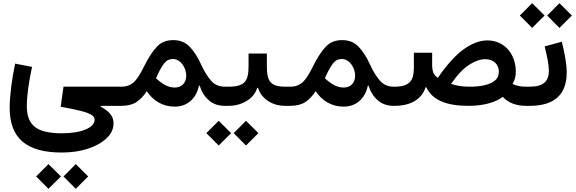

<svg xmlns="http://www.w3.org/2000/svg" viewBox="-20 -661 3598 1199"><path d="M282.7 518.1 360.4 440.9 282.7 363.8 205.6 440.9ZM453.1 518.1 530.8 440.9 453.1 363.8 376.5 440.9ZM608.9 0H737.3V-119.6H376.5L358.9 5.4C415 15.6 458 24.4 488.8 32.7C549.8 48.8 570.8 64 570.8 86.9C570.8 111.8 551.8 131.8 513.7 147.9C475.6 163.6 426.3 171.4 365.7 171.4C288.1 171.4 232.4 158.2 198.7 132.3C164.6 106 147.5 63 147.5 3.9C147.5 -60.5 158.2 -143.1 180.2 -243.2L74.7 -263.7C52.7 -159.7 40.5 -62 40.5 12.7C40.5 202.1 145 291.5 365.2 291.5C425.8 291.5 480.5 283.7 529.3 267.6C578.1 251.5 617.2 229.5 646 202.1C674.8 174.3 689 144 689 110.4C689 65.9 667.5 38.1 608.9 4.9Z M737.3 -119.6C725.1 -119.6 719.2 -99.6 719.2 -60.1C719.2 -20 725.1 0 737.3 0C776.4 0 807.6 -7.8 831.5 -23.4C855.5 -39.1 877 -61.5 896.5 -91.3C937 -31.2 996.6 4.9 1071.3 4.9C1147.5 4.9 1205.1 -43 1222.2 -125.5L1227.1 -126C1238.3 -88.4 1257.3 -58.1 1283.7 -35.2C1310.1 -11.7 1343.8 0 1384.8 0H1385.3V-119.6H1384.8C1348.1 -119.6 1319.3 -132.3 1297.9 -157.2C1276.4 -182.1 1255.9 -214.8 1236.8 -256.3C1215.8 -302.7 1192.4 -339.8 1165.5 -368.2C1138.7 -396.5 1104.5 -410.6 1062 -410.6C1019.5 -410.6 985.4 -397 960 -369.6C934.1 -342.3 908.7 -303.7 883.8 -254.4C840.8 -168.5 812.5 -119.6 737.3 -119.6ZM966.8 -199.7C979 -226.1 992.2 -248 1005.9 -266.1C1019 -283.7 1037.6 -292.5 1060.5 -292.5C1107.9 -292.5 1143.1 -237.3 1143.1 -189C1143.1 -144 1115.2 -114.3 1071.8 -114.3C1030.3 -114.3 994.6 -134.8 954.1 -172.4Z M1646.5 -326.7H1532.2V-250.5C1532.2 -158.2 1513.2 -119.6 1406.2 -119.6H1385.3C1373 -119.6 1367.2 -99.6 1367.2 -60.1C1367.2 -20 1373 0 1385.3 0H1406.2C1447.8 0 1485.4 -9.8 1519 -29.8C1552.7 -49.8 1575.2 -77.1 1586.4 -112.8H1591.3C1602.5 -77.1 1624 -49.8 1654.8 -29.8C1685.5 -9.8 1721.7 0 1763.2 0H1792V-119.6H1764.6C1663.6 -119.6 1646.5 -157.2 1646.5 -250.5ZM1345.7 247.6 1423.3 170.4 1345.7 93.3 1268.6 170.4ZM1516.1 247.6 1593.8 170.4 1516.1 93.3 1439.5 170.4Z M1792 -119.6C1779.8 -119.6 1773.9 -99.6 1773.9 -60.1C1773.9 -20 1779.8 0 1792 0C1831.1 0 1862.3 -7.8 1886.2 -23.4C1910.2 -39.1 1931.6 -61.5 1951.2 -91.3C1991.7 -31.2 2051.3 4.9 2126 4.9C2202.1 4.9 2259.8 -43 2276.9 -125.5L2281.7 -126C2293 -88.4 2312 -58.1 2338.4 -35.2C2364.7 -11.7 2398.4 0 2439.5 0H2439.9V-119.6H2439.5C2402.8 -119.6 2374 -132.3 2352.5 -157.2C2331.1 -182.1 2310.5 -214.8 2291.5 -256.3C2270.5 -302.7 2247.1 -339.8 2220.2 -368.2C2193.4 -396.5 2159.2 -410.6 2116.7 -410.6C2074.2 -410.6 2040 -397 2014.6 -369.6C1988.8 -342.3 1963.4 -303.7 1938.5 -254.4C1895.5 -168.5 1867.2 -119.6 1792 -119.6ZM2021.5 -199.7C2033.7 -226.1 2046.9 -248 2060.5 -266.1C2073.7 -283.7 2092.3 -292.5 2115.2 -292.5C2162.6 -292.5 2197.8 -237.3 2197.8 -189C2197.8 -144 2169.9 -114.3 2126.5 -114.3C2085 -114.3 2049.3 -134.8 2008.8 -172.4Z M2564.5 -239.3C2564.5 -162.6 2543 -119.6 2443.4 -119.6H2439.9C2427.7 -119.6 2421.9 -99.6 2421.9 -60.1C2421.9 -20 2427.7 0 2439.9 0H2443.4C2542.5 0 2613.8 -39.6 2637.7 -116.2H2642.1C2680.7 -35.6 2766.6 0 2907.2 0C2991.2 0 3067.4 -18.1 3120.1 -55.7C3154.3 -18.6 3203.1 0 3266.1 0H3266.6V-119.6H3266.1C3231.4 -119.6 3202.6 -125.5 3180.7 -137.2C3194.3 -158.2 3201.2 -183.6 3201.2 -212.4C3201.2 -323.7 3130.4 -408.7 3023.4 -408.7C2977.1 -408.7 2928.7 -390.6 2877.9 -355C2827.1 -319.3 2772.5 -259.3 2713.9 -174.8C2704.1 -181.2 2696.3 -189 2690.4 -198.7C2684.1 -208 2680.2 -224.6 2678.7 -248V-331.5H2564.5ZM3009.3 -291.5C3062 -291.5 3095.2 -258.8 3095.2 -213.9C3095.2 -189.9 3086.9 -170.9 3069.8 -157.2C3036.1 -129.9 2977.5 -119.6 2914.6 -119.6C2869.6 -119.6 2829.6 -125 2796.9 -137.2C2835.4 -193.4 2873 -232.9 2909.7 -256.3C2946.3 -279.8 2979.5 -291.5 3009.3 -291.5Z M3381.3 -371.1C3397 -307.1 3407.7 -253.9 3407.7 -220.7C3407.7 -152.8 3373 -119.6 3287.6 -119.6H3266.6C3254.4 -119.6 3248.5 -99.6 3248.5 -60.1C3248.5 -20 3254.4 0 3266.6 0H3287.6C3444.3 0 3519 -72.3 3519 -209C3519 -259.3 3507.3 -325.7 3488.3 -400.4ZM3303.2 -486.8 3380.9 -564 3303.2 -641.1 3226.1 -564ZM3473.6 -486.8 3551.3 -564 3473.6 -641.1 3397 -564Z"/></svg>

Font: Estedad SemiBold
Style: Regular
Weight: 600
Designer: Amin Abedi
Version: Version 7.3